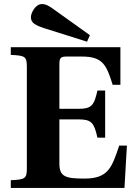

<svg xmlns="http://www.w3.org/2000/svg" viewBox="-20 -924 669 944"><path d="M132 -840C132 -811 152 -800 205 -783L408 -719L422 -751L250 -874C219 -897 204 -904 186 -904C154 -904 132 -860 132 -840ZM33 0H592L604 -208H566C530 -101 513 -46 395 -46C303 -46 272 -55 272 -119V-337H367C430 -337 443 -320 459 -247H497V-479H459C443 -406 430 -389 367 -389H272V-610C272 -639 279 -646 307 -646H382C485 -646 503 -606 534 -507H572V-692H33V-654C104 -651 112 -646 112 -595V-97C112 -46 104 -41 33 -38Z"/></svg>

Font: Heuristica
Style: Bold
Weight: 700
Version: Version 1.0.1